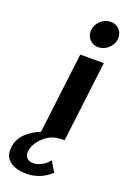

<svg xmlns="http://www.w3.org/2000/svg" viewBox="-258 -799 741 1118"><g transform="rotate(20 112.0 -240.0)"><path d="M264.5 -600Q237 -576 203.5 -576Q170 -576 149 -600Q128 -624 132 -658Q136 -692 163 -716Q190 -740 224 -740Q258 -740 279 -716Q300 -692 296 -658Q292 -624 264.5 -600ZM175 135 214 199Q140 266 45 259Q-13 255 -45.5 226.5Q-78 198 -72 144Q-60 49 61 0H60L121 -500H267L206 0H192Q125 0 79.5 42.5Q34 85 28 132Q25 157 38.5 172.5Q52 188 79 188Q105 188 132 173Q159 158 175 135Z"/></g></svg>

Font: Orkney
Style: BoldItalic
Weight: 700
Designer: Samuel Oakes and Alfredo Marco Pradil
Foundry: Alfredo Marco Pradil
Version: 1.0; ttfautohint (v1.5)